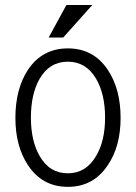

<svg xmlns="http://www.w3.org/2000/svg" viewBox="-20 -723 540 761"><path d="M345.7 -703.1H243.2L172.9 -574.2H230.5ZM249 -531.2Q147.5 -531.2 90.8 -446.3Q41 -370.1 41 -255.9Q41 -143.6 90.8 -68.4Q147.5 17.6 249 17.6Q350.6 17.6 407.2 -68.4Q458 -142.6 458 -255.9Q458 -370.1 407.2 -446.3Q350.6 -531.2 249 -531.2ZM249 -478.5Q321.3 -478.5 361.3 -410.2Q396.5 -349.6 396.5 -256.8Q396.5 -165 361.3 -105.5Q321.3 -36.1 249 -36.1Q175.8 -36.1 136.7 -105.5Q102.5 -165 102.5 -256.8Q102.5 -349.6 136.7 -410.2Q175.8 -478.5 249 -478.5Z"/></svg>

Font: DotumChe
Style: Regular
Weight: 400
Monospace: yes
Version: Version 2.21